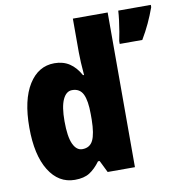

<svg xmlns="http://www.w3.org/2000/svg" viewBox="-85 -840 886 929"><g transform="rotate(-10 358.5 -375.0)"><path d="M209 10Q129 10 82 -66Q35 -142 35 -277Q35 -413 82 -488Q129 -563 208 -563Q251 -563 282 -542.5Q313 -522 335 -482H340Q337 -515 335.5 -544.5Q334 -574 334 -595V-760H505V0H371L342 -59H334Q309 -25 281.5 -7.5Q254 10 209 10ZM270 -130Q307 -130 322.5 -161.5Q338 -193 339 -263V-290Q339 -356 323.5 -388Q308 -420 270 -420Q241 -420 224.5 -384.5Q208 -349 208 -278Q208 -202 224.5 -166Q241 -130 270 -130ZM717 -749Q703 -710 686 -673.5Q669 -637 647 -600H536V-614Q540 -632 544.5 -658.5Q549 -685 552.5 -712.5Q556 -740 557 -760H717Z"/></g></svg>

Font: Noto Sans Lao Condensed Black
Style: Regular
Weight: 900
Width: 3
Designer: Monotype Design Team
Foundry: Monotype Imaging Inc.
Version: Version 2.003; ttfautohint (v1.8.4.7-5d5b)